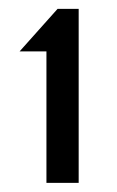

<svg xmlns="http://www.w3.org/2000/svg" viewBox="-20 -869 262 430"><path d="M84 -753.9V-459.5H156.2V-849.1H108.9L23.9 -753.9Z"/></svg>

Font: Tuffy
Style: Regular
Weight: 500
Designer: Thatcher Ulrich, Karoly Barta and Michael Everson
Version: Version 001.270